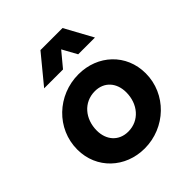

<svg xmlns="http://www.w3.org/2000/svg" viewBox="-223 -949 1101 1101"><g transform="rotate(-45 327.5 -399.0)"><path d="M301 -640 375 -729 424 -640H560L467 -810H288L148 -640ZM312 12C481 12 621 -121 621 -289C621 -446 500 -558 344 -558C174 -558 34 -426 34 -257C34 -101 156 12 312 12ZM314 -123C238 -123 190 -178 190 -255C190 -349 251 -423 342 -423C418 -423 465 -368 465 -291C465 -197 404 -123 314 -123Z"/></g></svg>

Font: Plus Jakarta Sans ExtraBold
Style: Italic
Weight: 800
Italic angle: -8°
Designer: Gumpita Rahayu
Foundry: Tokotype
Version: Version 2.071;gftools[0.9.30]